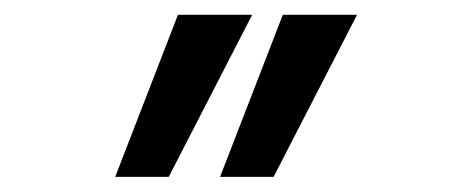

<svg xmlns="http://www.w3.org/2000/svg" viewBox="-20 -629 640 260"><path d="M363 -609H463.5L350.5 -389.5H278ZM221 -609H321.5L208.5 -389.5H136Z"/></svg>

Font: JuliaMono Medium
Style: Italic
Weight: 500
Italic angle: -9°
Monospace: yes
Designer: cormullion
Foundry: corm
Version: Version 0.054; ttfautohint (v1.8.4)